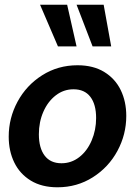

<svg xmlns="http://www.w3.org/2000/svg" viewBox="-20 -785 589 815"><path d="M17 -205Q17 -284 54.5 -353.5Q92 -423 159 -465.5Q226 -508 309 -508Q376 -508 422.5 -479.5Q469 -451 492.5 -402.5Q516 -354 516 -293Q516 -214 478.5 -144.5Q441 -75 374 -32.5Q307 10 224 10Q157 10 110.5 -18.5Q64 -47 40.5 -95.5Q17 -144 17 -205ZM388 -284Q388 -342 363.5 -374Q339 -406 292 -406Q250 -406 216.5 -380Q183 -354 164 -310.5Q145 -267 145 -215Q145 -157 169.5 -124.5Q194 -92 241 -92Q283 -92 316.5 -118Q350 -144 369 -188.5Q388 -233 388 -284ZM226 -588 150 -765H265L305 -588ZM373 -588 305 -765H420L452 -588Z"/></svg>

Font: Cabin
Style: Bold Italic
Weight: 700
Italic angle: -7°
Designer: Pablo Impallari
Foundry: Pablo Impallari. http://www.impallari.com Igino Marini. http://www.ikern.com
Version: Version 2.200